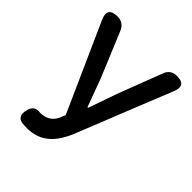

<svg xmlns="http://www.w3.org/2000/svg" viewBox="-206 -864 1005 1005"><g transform="rotate(45 296.0 -361.5)"><path d="M160 13Q144 13 122 11Q80 2 92 -50Q103 -100 150 -93Q152 -93 153 -93Q214 -93 241 -145L255 -179L37 -666Q6 -736 82 -736Q127 -736 145 -694L249 -444L306 -289H311L365 -444L461 -695Q477 -736 522 -736Q594 -736 567 -669L475 -440L357 -144Q325 -66 281 -29Q232 13 160 13Z"/></g></svg>

Font: GenSenRounded JP M
Style: Regular
Weight: 500
Version: Version 1.501;PS 1;hotconv 16.6.51;makeotf.lib2.5.65220